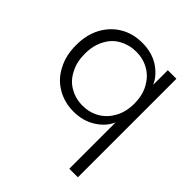

<svg xmlns="http://www.w3.org/2000/svg" viewBox="-217 -702 1108 1108"><g transform="rotate(45 337.5 -148.0)"><path d="M48 -274C48 -274 48 -274 48 -274C48 -218 59 -169 82 -126C104 -83 135 -50 175 -27C214 -4 259 8 308 8C308 8 308 8 308 8C360 8 405 -4 444 -29C482 -53 509 -83 525 -120C525 -120 525 258 525 258C525 258 595 258 595 258C595 258 595 -546 595 -546C595 -546 525 -546 525 -546C525 -546 525 -426 525 -426C525 -426 525 -426 525 -426C509 -463 482 -493 444 -518C406 -542 361 -554 310 -554C310 -554 310 -554 310 -554C260 -554 215 -543 176 -520C136 -497 105 -464 82 -422C59 -379 48 -330 48 -274ZM525 -273C525 -273 525 -273 525 -273C525 -229 516 -190 498 -157C480 -124 456 -98 425 -80C394 -62 359 -53 322 -53C322 -53 322 -53 322 -53C283 -53 249 -62 218 -80C187 -97 163 -123 146 -157C128 -190 119 -229 119 -274C119 -274 119 -274 119 -274C119 -319 128 -359 146 -392C163 -425 187 -450 218 -467C249 -484 283 -493 322 -493C322 -493 322 -493 322 -493C359 -493 394 -484 425 -466C456 -448 480 -422 498 -389C516 -356 525 -317 525 -273Z"/></g></svg>

Font: wox.body
Style: Regular
Weight: 500
Designer: Ninad Kale (Devanagari), Jonny Pinhorn (Latin)
Foundry: Indian Type Foundry
Version: ""